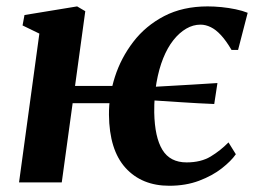

<svg xmlns="http://www.w3.org/2000/svg" viewBox="-20 -570 798 600"><path d="M39.5 0 103 -465 50.5 -490.5 56.5 -523 221 -550 246.5 -535 214.5 -301.5H374.5L362 -247.5H207L173 0ZM509 10.5Q423 10.5 372.2 -45.5Q321.5 -101.5 320.5 -211.5Q320 -270 339 -329.5Q358 -389 396.5 -439.2Q435 -489.5 493.2 -519.8Q551.5 -550 629 -550Q649 -550 672 -547.8Q695 -545.5 716.5 -541Q738 -536.5 754 -530L724 -414H703.5Q686.5 -443 670.5 -460.2Q654.5 -477.5 638.5 -485.2Q622.5 -493 606.5 -493Q583.5 -493 562 -480.5Q540.5 -468 522 -444.8Q503.5 -421.5 490 -388Q476.5 -354.5 469 -311.8Q461.5 -269 462 -218.5Q463.5 -141 487.5 -101.8Q511.5 -62.5 563 -62.5Q608 -62.5 638.5 -81Q669 -99.5 694 -125L717 -88Q702.5 -67 673.2 -44Q644 -21 602.2 -5.2Q560.5 10.5 509 10.5ZM649.5 -245Q599 -247 547 -250.5Q495 -254 432 -258L431 -297Q472 -299.5 509.8 -301.5Q547.5 -303.5 584.5 -305.8Q621.5 -308 659.5 -310.5Z"/></svg>

Font: Merriweather 60pt
Style: Bold Italic
Weight: 700
Italic angle: -7.8°
Version: Version 2.101